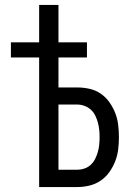

<svg xmlns="http://www.w3.org/2000/svg" viewBox="-20 -755 540 775"><path d="M138 0V-523H24V-584H138V-735H216V-584H331V-523H216V-402H292Q317 -402 341.5 -396.5Q366 -391 386.5 -377Q407 -363 421.5 -342.5Q436 -322 445 -299Q454 -276 457 -251Q460 -226 460 -201Q460 -176 457 -151.5Q454 -127 445 -104Q436 -81 421.5 -60.5Q407 -40 386.5 -26Q366 -12 341.5 -6Q317 0 292 0ZM292 -70Q307 -70 321.5 -75Q336 -80 347 -90.5Q358 -101 364.5 -114.5Q371 -128 375 -142Q379 -156 380.5 -171Q382 -186 382 -201Q382 -216 380.5 -231Q379 -246 375 -260.5Q371 -275 364.5 -288.5Q358 -302 347 -312Q336 -322 321.5 -327.5Q307 -333 292 -333H216V-70Z"/></svg>

Font: Iosevka Custom
Style: Regular
Weight: 400
Monospace: yes
Designer: Belleve Invis
Foundry: Belleve Invis
Version: Version 32.5.0; ttfautohint (v1.8.4)